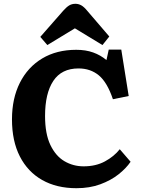

<svg xmlns="http://www.w3.org/2000/svg" viewBox="-20 -976 750 1010"><path d="M382 14Q278 14 202 -29Q126 -72 84.5 -153Q43 -234 43 -348Q43 -458 84.5 -540.5Q126 -623 202 -668.5Q278 -714 381 -714Q431 -714 470 -700Q509 -686 540 -660L552 -715H618L657 -471L574 -454Q544 -543 500 -579.5Q456 -616 393 -616Q304 -616 260.5 -550.5Q217 -485 217 -366Q217 -272 245 -213.5Q273 -155 319 -128Q365 -101 420 -101Q484 -101 532 -127Q580 -153 610 -191L667 -125Q643 -90 603 -58.5Q563 -27 507.5 -6.5Q452 14 382 14ZM229 -739 192 -782 313 -920Q330 -939 344 -947.5Q358 -956 377 -956Q393 -956 407.5 -948Q422 -940 440 -918L555 -784L519 -739L374 -827Z"/></svg>

Font: Literata
Style: Bold
Weight: 700
Designer: Latin by Veronika Burian and Jose Scaglione. Greek by Irene Vlachou. Cyrillic by Vera Evstafieva.
Foundry: TypeTogether
Version: Version 3.103; ttfautohint (v1.8.4.7-5d5b);gftools[0.9.29]